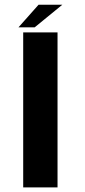

<svg xmlns="http://www.w3.org/2000/svg" viewBox="-20 -816 370 836"><path d="M81 0H230.5V-675H81ZM60.5 -697H131L251.5 -795.5H148Z"/></svg>

Font: Anybody SemiExpanded SemiBold
Style: Regular
Weight: 600
Width: 6
Designer: Tyler Finck
Foundry: Etcetera Type Company
Version: Version 1.113;gftools[0.9.25]